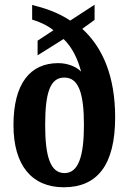

<svg xmlns="http://www.w3.org/2000/svg" viewBox="-20 -782 544 812"><path d="M250 10C392 10 467 -85 467 -286C467 -458 415 -581 328 -660L380 -698V-762L277 -695C221 -732 164 -749 116 -761V-699C144 -691 179 -676 206 -654L139 -610V-548L249 -617C286 -581 309 -532 323 -479C304 -499 268 -515 226 -515C108 -515 37 -429 37 -253C37 -82 115 10 250 10ZM253 -50C193 -50 171 -120 171 -253C171 -390 192 -454 252 -454C312 -454 335 -389 335 -253C335 -120 311 -50 253 -50Z"/></svg>

Font: Noto Serif Georgian ExtraCondensed Bold
Style: Regular
Weight: 700
Width: 2
Designer: Monotype Design Team, Akaki Razmadze
Foundry: Google LLC
Version: Version 2.003